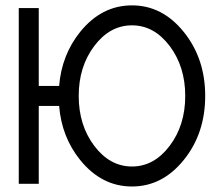

<svg xmlns="http://www.w3.org/2000/svg" viewBox="-20 -674 821 704"><path d="M463.9 -63.5Q544.9 -63.5 602.1 -139.2Q659.2 -214.8 659.2 -322.3Q659.2 -429.7 602.1 -505.4Q544.9 -581.1 463.9 -581.1Q382.8 -581.1 325.7 -505.4Q268.6 -429.7 268.6 -322.3Q268.6 -214.8 325.7 -139.2Q382.8 -63.5 463.9 -63.5ZM463.9 9.8Q352.5 9.8 273.9 -87.4Q206.1 -171.4 196.8 -285.6H122.1V0H48.8V-644.5H122.1V-358.9H196.8Q206.1 -472.7 273.9 -557.1Q352.5 -654.3 463.9 -654.3Q575.2 -654.3 653.8 -556.9Q732.4 -459.5 732.4 -322.3Q732.4 -184.6 653.8 -87.4Q575.2 9.8 463.9 9.8Z"/></svg>

Font: Catrinity
Style: Regular
Weight: 400
Designer: Alexander Lange
Foundry: High-Logic / Made with FontCreator
Version: Version 2.090;May 20, 2024;FontCreator 15.0.0.2974 64-bit